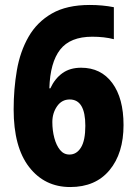

<svg xmlns="http://www.w3.org/2000/svg" viewBox="-20 -744 550 774"><path d="M35 -303Q35 -385 48 -460.5Q61 -536 95 -595.5Q129 -655 189 -689.5Q249 -724 342 -724Q393 -724 439 -715V-586Q420 -591 398 -593.5Q376 -596 352 -596Q263 -596 222.5 -544Q182 -492 179 -388H183Q201 -427 231.5 -449Q262 -471 307 -471Q387 -471 432.5 -409.5Q478 -348 478 -240Q478 -126 421.5 -58Q365 10 263 10Q160 10 97.5 -70.5Q35 -151 35 -303ZM260 -121Q289 -121 306.5 -149.5Q324 -178 324 -237Q324 -343 261 -343Q229 -343 210 -315.5Q191 -288 191 -252Q191 -218 199 -188Q207 -158 222 -139.5Q237 -121 260 -121Z"/></svg>

Font: Noto Sans Arabic UI Cn XBd
Style: Regular
Weight: 800
Width: 3
Designer: Monotype Design Team, Nadine Chahine and Nizar Qandah
Foundry: Monotype Imaging Inc.
Version: Version 2.010; ttfautohint (v1.8.4.7-5d5b)